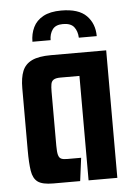

<svg xmlns="http://www.w3.org/2000/svg" viewBox="-48 -668 493 705"><g transform="rotate(-5 198.0 -315.0)"><path d="M204 -630Q268 -630 297 -600.5Q326 -571 326 -525H260Q259 -549 247 -564.5Q235 -580 206 -580Q179 -580 167.5 -564Q156 -548 156 -525H89Q89 -554 100.5 -578Q112 -602 137.5 -616Q163 -630 204 -630ZM120 0Q80 0 63 -12.5Q46 -25 41.5 -53.5Q37 -82 37 -130V-358Q37 -397 47 -421.5Q57 -446 82 -458Q107 -470 152 -470H356V0H250V-385H180Q163 -385 155 -380Q147 -375 145 -364.5Q143 -354 143 -336V-137Q143 -114 146 -103Q149 -92 156.5 -88.5Q164 -85 178 -85H230L219 0Z"/></g></svg>

Font: Smooch Sans Thin
Style: Bold
Weight: 700
Version: Version 1.010